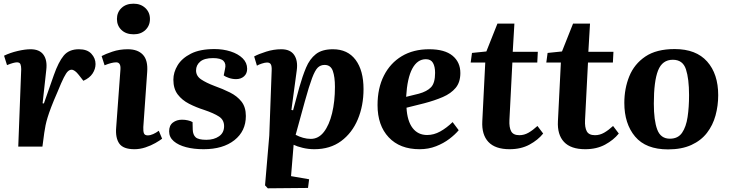

<svg xmlns="http://www.w3.org/2000/svg" viewBox="-20 -795 3955 1041"><path d="M95 -420Q95 -436 91 -446.5Q87 -457 72 -457Q55 -457 18 -442L2 -493Q35 -509 75.5 -518.5Q116 -528 146 -528Q194 -528 215.5 -498.5Q237 -469 231 -417L211 -235L218 -234L272 -388Q297 -459 325.5 -493.5Q354 -528 408 -528Q453 -528 475.5 -503.5Q498 -479 498 -448Q498 -421 482 -396.5Q466 -372 432 -357L407 -389Q385 -417 368 -417Q358 -417 348.5 -408.5Q339 -400 326 -374.5Q313 -349 292 -297Q270 -247 257.5 -214Q245 -181 238 -158Q231 -135 227 -115.5Q223 -96 220 -75L210 0H79Z M614 -692Q614 -728 638.5 -751.5Q663 -775 704 -775Q743 -775 768 -751.5Q793 -728 793 -692Q793 -656 768.5 -632.5Q744 -609 705 -609Q663 -609 638.5 -632.5Q614 -656 614 -692ZM633 -418Q636 -457 610 -457Q586 -457 547 -441L531 -491Q551 -502 589.5 -515Q628 -528 673 -528Q727 -528 755 -498Q783 -468 778 -404L757 -106Q756 -83 760.5 -72Q765 -61 781 -61Q795 -61 810.5 -68Q826 -75 841 -86L859 -43Q846 -33 822.5 -19.5Q799 -6 769 4Q739 14 709 14Q648 14 626.5 -17Q605 -48 610 -105Z M1099 -37Q1140 -37 1167.5 -56Q1195 -75 1195 -111Q1195 -145 1167.5 -163Q1140 -181 1087 -199Q1043 -213 1005 -232.5Q967 -252 943.5 -283Q920 -314 920 -363Q920 -403 943 -441Q966 -479 1015 -504Q1064 -529 1143 -529Q1190 -529 1230.5 -516Q1271 -503 1295.5 -479Q1320 -455 1320 -422Q1320 -396 1303 -381Q1286 -366 1260 -366Q1240 -366 1221 -372.5Q1202 -379 1193 -386L1200 -421Q1207 -449 1192 -464.5Q1177 -480 1135 -480Q1088 -480 1065.5 -461Q1043 -442 1043 -413Q1043 -383 1070.5 -364.5Q1098 -346 1143 -329Q1188 -313 1227 -293.5Q1266 -274 1289.5 -244Q1313 -214 1313 -166Q1313 -84 1251 -35Q1189 14 1084 14Q1031 14 989 3Q947 -8 922 -29.5Q897 -51 897 -83Q897 -115 917.5 -130.5Q938 -146 967 -146Q983 -146 998.5 -142.5Q1014 -139 1024 -133L1025 -92Q1026 -64 1041 -50.5Q1056 -37 1099 -37Z M1453 -413Q1454 -436 1448.5 -446Q1443 -456 1428 -456Q1417 -456 1400 -450.5Q1383 -445 1373 -439L1358 -489Q1382 -502 1423 -515Q1464 -528 1505 -528Q1554 -528 1575 -497Q1596 -466 1589 -414L1560 -199L1569 -197L1603 -322Q1620 -382 1639.5 -428.5Q1659 -475 1692.5 -501.5Q1726 -528 1785 -528Q1865 -528 1908 -470.5Q1951 -413 1951 -312Q1951 -222 1920 -148Q1889 -74 1829.5 -30Q1770 14 1684 14Q1652 14 1621 6.5Q1590 -1 1572 -10L1558 160L1656 177L1650 224L1432 226L1417 210L1440 -60ZM1740 -443Q1718 -443 1703 -428.5Q1688 -414 1672 -371.5Q1656 -329 1633 -246L1583 -64Q1602 -54 1623 -48Q1644 -42 1665 -42Q1707 -42 1736 -79.5Q1765 -117 1780.5 -181Q1796 -245 1796 -324Q1796 -378 1784.5 -410.5Q1773 -443 1740 -443Z M2307 -528Q2391 -528 2433.5 -493Q2476 -458 2476 -399Q2476 -349 2450.5 -318.5Q2425 -288 2381 -269Q2337 -250 2280 -235L2184 -211Q2188 -139 2217 -101Q2246 -63 2296 -63Q2332 -63 2366.5 -82Q2401 -101 2434 -133L2467 -89Q2448 -66 2416.5 -42Q2385 -18 2344 -2Q2303 14 2255 14Q2148 14 2087.5 -50.5Q2027 -115 2027 -225Q2027 -317 2061.5 -385Q2096 -453 2158.5 -490.5Q2221 -528 2307 -528ZM2339 -400Q2339 -434 2327.5 -454Q2316 -474 2289 -474Q2243 -474 2215.5 -423Q2188 -372 2182 -270L2251 -287Q2295 -299 2317 -322Q2339 -345 2339 -400Z M2539 -508 2617 -516 2677 -667H2769L2760 -514H2896L2893 -456H2758L2742 -144Q2740 -104 2751.5 -83Q2763 -62 2796 -62Q2822 -62 2845.5 -75.5Q2869 -89 2894 -112L2925 -71Q2897 -36 2851 -11Q2805 14 2743 14Q2665 14 2628 -25.5Q2591 -65 2595 -138L2611 -456H2532Z M2949 -508 3027 -516 3087 -667H3179L3170 -514H3306L3303 -456H3168L3152 -144Q3150 -104 3161.5 -83Q3173 -62 3206 -62Q3232 -62 3255.5 -75.5Q3279 -89 3304 -112L3335 -71Q3307 -36 3261 -11Q3215 14 3153 14Q3075 14 3038 -25.5Q3001 -65 3005 -138L3021 -456H2942Z M3602 15Q3482 15 3423.5 -54.5Q3365 -124 3365 -237Q3365 -315 3392 -381.5Q3419 -448 3479 -488.5Q3539 -529 3638 -529Q3754 -529 3814 -461.5Q3874 -394 3874 -279Q3874 -222 3859.5 -169Q3845 -116 3813 -74.5Q3781 -33 3728.5 -9Q3676 15 3602 15ZM3612 -43Q3656 -43 3678 -75Q3700 -107 3708 -160.5Q3716 -214 3716 -279Q3716 -368 3699 -419.5Q3682 -471 3628 -471Q3571 -471 3548 -413Q3525 -355 3525 -233Q3525 -142 3543.5 -92.5Q3562 -43 3612 -43Z"/></svg>

Font: Literata 36pt
Style: Bold Italic
Weight: 700
Italic angle: -2°
Designer: Latin by Veronika Burian and Jose Scaglione. Greek by Irene Vlachou. Cyrillic by Vera Evstafieva
Foundry: TypeTogether
Version: Version 3.002